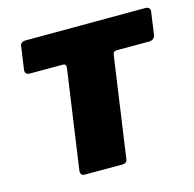

<svg xmlns="http://www.w3.org/2000/svg" viewBox="-84 -617 710 702"><g transform="rotate(-15 271.0 -265.5)"><path d="M505 -409H383Q371 -409 369 -397L315 -17Q314 0 294 0H153Q136 0 138 -20L191 -392Q192 -401 189.5 -405Q187 -409 179 -409H56Q35 -409 38 -429L50 -513Q51 -530 72 -530L524 -531Q543 -531 542 -514L530 -429Q527 -409 505 -409Z"/></g></svg>

Font: Libre Franklin ExtraBold
Style: Italic
Weight: 800
Italic angle: -8°
Designer: Pablo Impallari, Rodrigo Fuenzalida, Nhung Nguyen
Foundry: Impallari Type
Version: Version 3.000